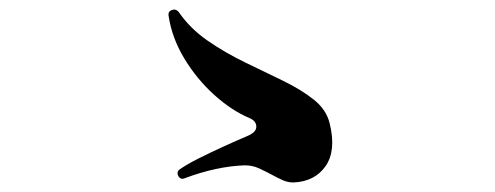

<svg xmlns="http://www.w3.org/2000/svg" viewBox="-20 -587 1040 403"><path d="M596 -204Q584 -204 573 -209Q562 -214 551 -220Q538 -227 524 -233.5Q510 -240 494 -240Q435 -238 368 -213Q359 -209 354 -218Q350 -227 358 -232Q372 -242 398 -255Q424 -268 451.5 -280.5Q479 -293 498 -301Q518 -309 518 -321Q518 -333 504 -339Q466 -355 429.5 -388Q393 -421 367 -464Q341 -507 334 -553Q332 -563 341 -566Q349 -569 355 -562Q379 -527 416 -501.5Q453 -476 494.5 -456Q536 -436 574 -417.5Q612 -399 638.5 -378Q665 -357 672 -328Q686 -271 663.5 -238.5Q641 -206 596 -204Z"/></svg>

Font: Zen Antique Soft
Style: Regular
Weight: 400
Designer: Yoshimichi Ohira
Foundry: Positype
Version: Version 1.001